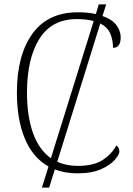

<svg xmlns="http://www.w3.org/2000/svg" viewBox="-20 -780 604 875"><path d="M171 75 201 -21Q129 -62 93 -149Q57 -236 57 -358Q57 -528 127.5 -626Q198 -724 335 -724Q381 -724 417 -716L430 -760H464L447 -707Q491 -692 510.5 -665.5Q530 -639 530 -610Q530 -562 495 -562Q495 -599 482 -628Q469 -657 437 -673L241 -43Q282 -24 334 -24Q408 -24 449 -51.5Q490 -79 510 -117Q524 -109 524 -89Q524 -76 503.5 -52Q483 -28 440.5 -9Q398 10 332 10Q276 10 230 -8L204 75ZM103 -358Q103 -252 130 -175Q157 -98 212 -59L407 -684Q375 -693 330 -693Q216 -693 159.5 -603Q103 -513 103 -358Z"/></svg>

Font: Noto Serif ExtraLight
Style: Regular
Weight: 200
Designer: Monotype Design Team
Foundry: Monotype Imaging Inc.
Version: Version 2.015; ttfautohint (v1.8.4.7-5d5b)